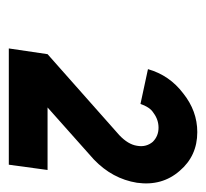

<svg xmlns="http://www.w3.org/2000/svg" viewBox="-36 -812 468 436"><g transform="rotate(90 198.0 -594.0)"><path d="M280 -808Q232 -808 192 -776Q151 -745 137 -696L216 -679Q219 -688 224 -696Q229 -704 237 -709Q252 -720 270 -720Q289 -720 302 -707Q308 -700 310.5 -691Q313 -682 311 -671Q308 -651 287 -631L103 -468L90 -380H354L366 -468H224L342 -573Q386 -615 395 -671Q403 -728 368 -768Q334 -808 280 -808Z"/></g></svg>

Font: Unageo
Style: Bold-Italic
Weight: 700
Designer: Richard Sepsi
Foundry: Richard Sepsi
Version: Version 2.000